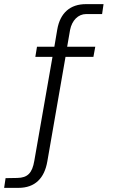

<svg xmlns="http://www.w3.org/2000/svg" viewBox="-111 -743 558 929"><path d="M350 -517H214L228 -598C237 -644 267 -675 306 -675H383L390 -723H305C229 -723 180 -681 166 -600L152 -517H68L60 -468H143L55 35C45 95 22 117 -27 118L-84 119L-91 166H-22C59 166 104 119 118 38L206 -468H341Z"/></svg>

Font: United Sans ExtraLight
Style: Regular
Weight: 200
Designer: Pablo Impallari, Rodrigo Fuenzalida (Modified by Dan O. Williams)
Version: Version 1.000;PS 001.000;hotconv 1.0.88;makeotf.lib2.5.64775